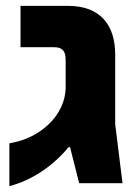

<svg xmlns="http://www.w3.org/2000/svg" viewBox="-20 -625 458 655"><path d="M12 10C89 -10 160 -58 214 -123H219L250 0H398L373 -201V-439C373 -541 321 -605 212 -605H50V-464H164C194 -464 204 -450 204 -420V-328C204 -280 182 -235 145 -200C111 -168 66 -145 12 -136Z"/></svg>

Font: Noto Sans Hebrew Extra
Style: Regular
Weight: 800
Designer: Monotype Design Team
Foundry: Monotype Imaging Inc.
Version: Version 1.902